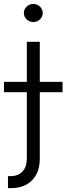

<svg xmlns="http://www.w3.org/2000/svg" viewBox="-53 -760 340 984"><path d="M84.5 -545.9H150.9V52.2Q150.9 123.5 111.3 163.8Q71.8 204.1 2.4 204.1H-12.2V142.6H1.5Q40 142.6 62.3 119.1Q84.5 95.7 84.5 52.2ZM-32.7 -287.6V-340.3H267.6V-287.6ZM117.7 -647Q97.7 -647 83.5 -660.6Q69.3 -674.3 69.3 -693.4Q69.3 -712.4 83.5 -726.1Q97.7 -739.7 117.7 -739.7Q137.7 -739.7 151.9 -726.1Q166 -712.4 166 -693.4Q166 -674.3 151.9 -660.6Q137.7 -647 117.7 -647Z"/></svg>

Font: Inter Light
Style: Regular
Weight: 300
Designer: Rasmus Andersson
Foundry: rsms
Version: Version 4.000;git-a52131595